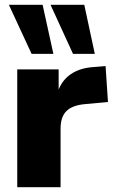

<svg xmlns="http://www.w3.org/2000/svg" viewBox="-20 -782 474 802"><path d="M52 0V-492H225V-371H215Q225 -431 265.5 -464.5Q306 -498 372 -502L421 -506L431 -356L334 -347Q281 -342 257 -317.5Q233 -293 233 -245V0ZM285 -557 191 -762H332L376 -557ZM112 -557 17 -762H158L203 -557Z"/></svg>

Font: Nunito Sans 12pt Black
Style: Regular
Weight: 900
Designer: Vernon Adams
Foundry: Vernon Adams
Version: Version 3.101;gftools[0.9.27]